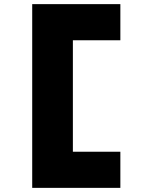

<svg xmlns="http://www.w3.org/2000/svg" viewBox="-20 -720 690 930"><path d="M136 190V-700H563V-525H327L333 -533V27L323 15H563V190Z"/></svg>

Font: Lexend Tera ExtraBold
Style: Regular
Weight: 800
Designer: Bonnie Shaver-Troup, Thomas Jockin
Foundry: Lexend
Version: Version 1.007